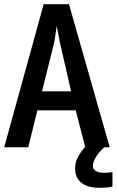

<svg xmlns="http://www.w3.org/2000/svg" viewBox="-20 -714 553 910"><path d="M307 -694 500 -16H384L339 -191H157L114 -16H0L187 -694ZM317 -281 263 -517 249 -591 238 -517 179 -281ZM513 170Q499 174 482 175Q465 176 451 176Q394 176 365 151.5Q336 127 336 88Q336 76 338 63Q340 50 347 35Q354 20 366.5 3Q379 -14 399 -34H474V-16Q446 10 433 33Q420 56 420 74Q420 87 434 96Q448 105 471 105Q476 105 488 104.5Q500 104 513 102Z"/></svg>

Font: D2Coding ligature
Style: Bold
Weight: 700
Monospace: yes
Designer: Yong-Rak Park; Jeong-Hwan Yoon; Sang-Min Lee;
Foundry: NHN Corporation
Version: Version 1.3.2; Build 20180524